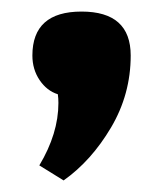

<svg xmlns="http://www.w3.org/2000/svg" viewBox="-20 -161 284 332"><path d="M36 -65Q36 -141 121 -141Q206 -141 206 -65Q206 2 172 59.5Q138 117 90 151L48 125Q81 70 81 17Q81 9 80 2Q61 -4 48.5 -22.5Q36 -41 36 -65Z"/></svg>

Font: Patua One
Style: Regular
Weight: 400
Designer: luciano Vergara
Foundry: Luciano Vergara
Version: Version 1.002